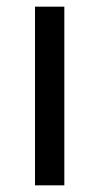

<svg xmlns="http://www.w3.org/2000/svg" viewBox="-20 -556 298 576"><path d="M173 0H85V-536H173Z"/></svg>

Font: Noto Sans Meroitic
Style: Regular
Weight: 400
Designer: Monotype Design Team
Foundry: Monotype Imaging Inc.
Version: Version 2.002; ttfautohint (v1.8.4.7-5d5b)